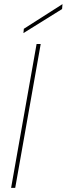

<svg xmlns="http://www.w3.org/2000/svg" viewBox="-20 -914 324 934"><path d="M34 0 158 -700H178L54 0ZM94 -753 96 -774 284 -894 282 -870Z"/></svg>

Font: DM Sans 20pt Thin
Style: Italic
Weight: 250
Italic angle: -10°
Version: Version 4.004;gftools[0.9.30]